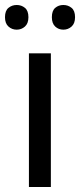

<svg xmlns="http://www.w3.org/2000/svg" viewBox="-31 -750 321 770"><path d="M173 0H85V-536H173ZM-11 -681Q-11 -707 3 -718.5Q17 -730 36 -730Q55 -730 69 -718.5Q83 -707 83 -681Q83 -656 69 -643.5Q55 -631 36 -631Q17 -631 3 -643.5Q-11 -656 -11 -681ZM177 -681Q177 -707 190.5 -718.5Q204 -730 223 -730Q242 -730 256 -718.5Q270 -707 270 -681Q270 -656 256 -643.5Q242 -631 223 -631Q204 -631 190.5 -643.5Q177 -656 177 -681Z"/></svg>

Font: Noto Sans PhagsPa
Style: Regular
Weight: 400
Designer: Monotype Design Team
Foundry: Monotype Imaging Inc.
Version: Version 2.004; ttfautohint (v1.8.4.7-5d5b)